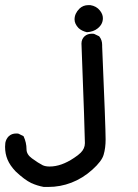

<svg xmlns="http://www.w3.org/2000/svg" viewBox="-26 -492 546 761"><path d="M378.9 -307.6Q392.6 12.7 392.6 60.5Q392.6 94.7 384.8 121.1Q377.9 146.5 339.8 180.7Q301.8 214.8 257.3 231.9Q212.9 249 165 249Q152.3 249 147.5 249Q121.1 244.1 97.7 233.4Q71.3 220.7 36.1 187.5Q13.7 164.1 3.9 140.6Q-5.9 117.2 -5.9 89.8Q-5.9 81.1 -4.9 74.2Q-2 58.6 8.8 47.9Q20.5 37.1 38.1 37.1Q45.9 37.1 47.9 38.1L67.4 47.9Q79.1 73.2 79.1 99.6Q79.1 120.1 100.6 135.7Q126 154.3 143.6 163.1Q154.3 168 170.9 168Q216.8 168 267.6 133.8Q284.2 123 293.9 113.3Q310.5 96.7 310.5 75.2Q310.5 38.1 296.9 -319.3Q296.9 -336.9 309.6 -348.6Q321.3 -358.4 337.9 -358.4Q345.7 -358.4 347.7 -357.4L366.2 -348.6L368.2 -346.7Q378.9 -333 378.9 -313.5Q378.9 -310.5 378.9 -307.6ZM318.4 -364.3Q297.9 -369.1 285.2 -380.9Q269.5 -397.5 269.5 -415Q269.5 -438.5 289.1 -458Q303.7 -471.7 324.2 -471.7Q328.1 -471.7 332 -471.7Q356.4 -467.8 370.1 -450.2Q381.8 -435.5 381.8 -419.9Q381.8 -395.5 360.4 -378.9Q344.7 -366.2 318.4 -364.3Z"/></svg>

Font: JasonHandwriting2
Style: SemiBold
Weight: 600
Version: Version 1.04.7